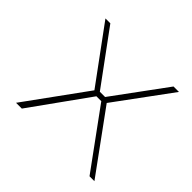

<svg xmlns="http://www.w3.org/2000/svg" viewBox="-125 -615 750 750"><g transform="rotate(45 250.5 -240.0)"><path d="M481 0H454L279 -240H252L80 0H48L230 -251L62 -480H89L249 -262H278L438 -480H468L299 -250Z"/></g></svg>

Font: Taylor Sans Thin
Style: Regular
Weight: 100
Italic angle: -8°
Designer: Natanael Gama
Version: Version 1.001 September 8, 2015